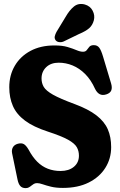

<svg xmlns="http://www.w3.org/2000/svg" viewBox="-20 -941 608 973"><path d="M299 11.3Q263.5 11.3 238.4 5.1Q213.4 -1.1 196.4 -7.1Q179.4 -13 167.9 -13Q158.4 -13 151.6 -9.1Q144.9 -5.2 139.1 -0.3Q133.4 4.6 126.4 8.5Q119.5 12.4 109.9 12.4Q92.7 12.4 83 1.8Q73.3 -8.8 68.6 -32.1L41.2 -164.7Q38 -181.7 45.4 -194.7Q52.8 -207.7 70.6 -212.6Q88.5 -217.2 100.2 -211Q111.9 -204.9 124.7 -183Q144.8 -145.3 168.8 -121.3Q192.9 -97.3 222.5 -85.9Q252.1 -74.5 287.2 -74.5Q328.8 -74.5 354.4 -95.7Q379.9 -116.9 380 -151.8Q380.1 -175.6 369.3 -194.9Q358.4 -214.2 324.8 -233Q291.1 -251.7 223 -273.9Q149.3 -297.8 106.6 -329.8Q63.8 -361.7 45.4 -403.8Q27 -445.8 27 -498.9Q27 -560 55.1 -607.8Q83.1 -655.6 134.6 -683.2Q186.2 -710.7 255.7 -710.7Q295.6 -710.8 322.3 -702.8Q349.1 -694.8 367.8 -686.8Q386.5 -678.8 400.6 -678.8Q413.6 -678.8 419.6 -687.1Q425.7 -695.5 432.7 -703.8Q439.8 -712.2 455.5 -712.2Q472.8 -712.2 482.5 -699.8Q492.3 -687.4 502.3 -654L542.9 -518.6Q549.4 -496.8 543.9 -482.9Q538.4 -468.9 518.3 -462.5Q499.1 -456.5 485.3 -463.8Q471.5 -471 461.9 -490.3Q441.1 -536.5 411.6 -565.9Q382.2 -595.3 347.9 -609.3Q313.7 -623.3 277.5 -623.3Q237.9 -623.3 214.2 -600.7Q190.5 -578 190.5 -543.2Q190.5 -519.9 201.7 -500.6Q213 -481.3 248.6 -461.1Q284.2 -441 357.2 -414Q427.5 -388.1 468.2 -356.7Q509 -325.3 526.2 -285.9Q543.4 -246.5 543.3 -195.3Q543.3 -137.1 513.7 -90.2Q484.2 -43.3 429.5 -16Q374.8 11.3 299 11.3ZM311.5 -853.8Q331.5 -889.1 354.6 -907.9Q377.7 -926.7 409.5 -918.4Q437.3 -910.5 449.6 -886.6Q462 -862.8 455.5 -837.7Q448.9 -813 431.8 -798Q414.7 -782.9 380.8 -768.8L302.5 -730.8Q291.7 -726.1 280 -727.6Q268.3 -729 261.9 -737Q255.1 -746.7 257.6 -757.2Q260.1 -767.7 266.1 -779Z"/></svg>

Font: Fraunces 144pt S100 Black
Style: Regular
Weight: 900
Version: Version 1.000